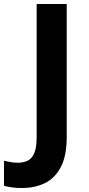

<svg xmlns="http://www.w3.org/2000/svg" viewBox="-94 -734 445 964"><path d="M14.6 210Q-14.4 210 -36.2 206.5Q-58 203 -74 199V73Q-58.2 77 -40.5 80Q-22.7 83 -3 83Q23 83 44.5 73Q66 63 78 35Q90 7 90 -45V-714H241V-46Q241 46 212.5 102.5Q184 159 133.2 184.5Q82.4 210 14.6 210Z"/></svg>

Font: Noto Sans Cham
Style: Regular
Weight: 400
Designer: Monotype Design Team
Foundry: Monotype Imaging Inc.
Version: Version 2.002